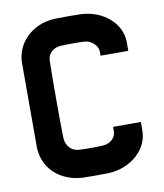

<svg xmlns="http://www.w3.org/2000/svg" viewBox="-81 -772 721 845"><g transform="rotate(-10 280.0 -350.0)"><path d="M338 5C439 0 515 -71 515 -153V-192H391V-173C391 -143 366 -122 336 -119C317 -117 242 -117 222 -119C192 -122 168 -147 167 -183C165 -243 165 -469 167 -529C168 -561 196 -581 222 -583C243 -585 316 -585 336 -583C363 -580 391 -555 391 -529V-510H515V-549C515 -631 439 -700 338 -705C320 -706 239 -706 220 -705C117 -700 46 -626 45 -539V-163C46 -71 116 -1 220 5C240 6 319 6 338 5Z"/></g></svg>

Font: Fervojo
Style: Bold
Weight: 700
Designer: kohakuno
Version: ver.1.0